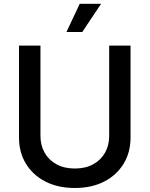

<svg xmlns="http://www.w3.org/2000/svg" viewBox="-20 -964 776 996"><path d="M368.2 11.2Q280.8 11.2 215.6 -22.2Q150.4 -55.7 114.5 -114.7Q78.6 -173.8 78.6 -250V-727.5H189.9V-258.8Q189.9 -210 211.7 -171.6Q233.4 -133.3 273.4 -111.6Q313.5 -89.8 368.2 -89.8Q423.3 -89.8 463.1 -111.6Q502.9 -133.3 524.7 -171.6Q546.4 -210 546.4 -258.8V-727.5H657.2V-250Q657.2 -173.8 621.3 -114.7Q585.4 -55.7 520.5 -22.2Q455.6 11.2 368.2 11.2ZM324.7 -797.9 393.6 -944.3H504.4L406.7 -797.9Z"/></svg>

Font: Inter 16pt Medium
Style: Regular
Weight: 500
Version: Version 4.001;git-66647c0bb